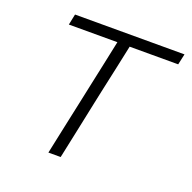

<svg xmlns="http://www.w3.org/2000/svg" viewBox="-95 -589 683 684"><g transform="rotate(20 246.0 -247.0)"><path d="M156.5 0Q169.5 -61.5 179.5 -108.5Q190.5 -160 203.5 -220.5L214 -270Q225.5 -322.5 234.5 -366Q243.5 -409 253 -453.5H69L77.5 -494.5H492.5L483.5 -453.5H299.5Q290 -409 280.8 -365.8Q271.5 -322.5 260 -270L249.5 -220.5Q237 -160 226 -108.5Q214.5 -56.5 203 0Z"/></g></svg>

Font: Heraclito ExtraLight
Style: Italic
Weight: 200
Italic angle: -12°
Designer: Kostas Bartsokas (font) & Cristiano Sobral (main changes)
Foundry: Kostas Bartsokas (font) & Cristiano Sobral (main changes)
Version: Version 1.00;July 8, 2020;FontCreator 13.0.0.2655 64-bit